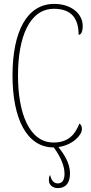

<svg xmlns="http://www.w3.org/2000/svg" viewBox="-20 -744 467 982"><path d="M254 10H255C292 61 310 106 310 145C310 169 303 194 276 194C250 194 242 172 236 151C231 160 230 167 230 177C230 203 250 218 276 218C315 218 338 194 338 142C338 88 305 42 279 8C351 -2 399 -52 399 -84C399 -99 394 -107 386 -112C364 -55 328 -15 254 -15C131 -15 72 -162 72 -358C72 -553 130 -699 256 -699C345 -699 382 -650 382 -566C395 -566 403 -582 403 -612C403 -671 348 -724 257 -724C118 -724 44 -583 44 -358C44 -137 117 10 254 10Z"/></svg>

Font: Noto Serif ExtraCondensed Thin
Style: Regular
Weight: 100
Width: 2
Designer: Monotype Design Team
Foundry: Monotype Imaging Inc.
Version: Version 2.013